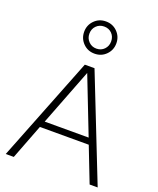

<svg xmlns="http://www.w3.org/2000/svg" viewBox="-178 -1107 994 1211"><g transform="rotate(20 319.5 -501.0)"><path d="M11 0 287 -700H352L628 0H574L483 -234H155L65 0ZM172 -276H467L319 -656ZM320 -786Q274 -786 243 -817.5Q212 -849 212 -894Q212 -939 243 -970.5Q274 -1002 320 -1002Q366 -1002 397 -970.5Q428 -939 428 -894Q428 -849 397 -817.5Q366 -786 320 -786ZM320 -820Q352 -820 372.5 -841.5Q393 -863 393 -894Q393 -926 372.5 -947Q352 -968 320 -968Q289 -968 268 -947Q247 -926 247 -894Q247 -863 268 -841.5Q289 -820 320 -820Z"/></g></svg>

Font: Red Hat Text Light
Style: Regular
Weight: 300
Designer: Pentagram, MCKL
Foundry: Pentagram, MCKL
Version: Version 1.023; ttfautohint (v1.8.3)